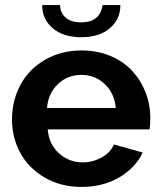

<svg xmlns="http://www.w3.org/2000/svg" viewBox="-20 -734 639 764"><path d="M303.2 -585.9Q231.9 -585.9 189.9 -621.6Q147.9 -657.2 147.9 -713.9H219.2Q219.2 -684.1 240.5 -664.6Q261.7 -645 303.2 -645Q377.9 -645 388.2 -713.9H459Q459 -657.2 417 -621.6Q375 -585.9 303.2 -585.9ZM304.2 9.8Q222.2 9.8 158.2 -27.3Q94.2 -64.5 61 -125.2Q27.8 -186 27.8 -258.8Q27.8 -333.5 61 -395.8Q94.2 -458 158.2 -495.6Q222.2 -533.2 305.2 -533.2Q367.7 -533.2 419.7 -511.2Q471.7 -489.3 506.1 -451.9Q540.5 -414.6 559.3 -366.2Q578.1 -317.9 578.1 -264.2Q578.1 -236.3 575.2 -219.2H169.9Q174.8 -159.7 214.8 -123.8Q254.9 -87.9 309.1 -87.9Q349.6 -87.9 385 -107.7Q420.4 -127.4 433.1 -159.2L547.9 -127Q518.6 -65.4 453.9 -27.8Q389.2 9.8 304.2 9.8ZM167 -304.2H440.9Q435.1 -363.3 396.7 -399.7Q358.4 -436 303.2 -436Q249 -436 210.4 -399.4Q171.9 -362.8 167 -304.2Z"/></svg>

Font: Rawline
Style: Bold
Weight: 700
Designer: Matt McInerney, Pablo Impallari, Rodrigo Fuenzalida
Foundry: Matt McInerney, Pablo Impallari, Rodrigo Fuenzalida
Version: Version 4.020;PS 004.020;hotconv 1.0.88;makeotf.lib2.5.64775